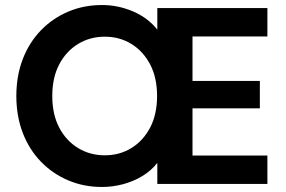

<svg xmlns="http://www.w3.org/2000/svg" viewBox="-20 -732 1137 764"><path d="M386 12Q313 12 251 -14.5Q189 -41 142.5 -89Q96 -137 70.5 -203.5Q45 -270 45 -350Q45 -430 70.5 -496.5Q96 -563 142.5 -611Q189 -659 251 -685.5Q313 -712 386 -712Q450 -712 509.5 -686.5Q569 -661 606 -614V-700H1044V-587H746V-410H1014V-301H746V-113H1044V0H606V-84Q582 -53 546.5 -31.5Q511 -10 469.5 1Q428 12 386 12ZM397 -114Q456 -114 503 -143Q550 -172 577.5 -224.5Q605 -277 605 -350Q605 -423 577.5 -475.5Q550 -528 503 -557Q456 -586 397 -586Q338 -586 290.5 -557Q243 -528 215.5 -475.5Q188 -423 188 -350Q188 -277 215.5 -224.5Q243 -172 290.5 -143Q338 -114 397 -114Z"/></svg>

Font: DM Sans 17pt ExtraBold
Style: Regular
Weight: 800
Version: Version 4.004;gftools[0.9.30]